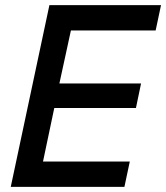

<svg xmlns="http://www.w3.org/2000/svg" viewBox="-20 -730 649 750"><path d="M22 0 173 -710H609L588 -611H257L212 -404H531L511 -308H192L148 -99H487L466 0Z"/></svg>

Font: Geist Mono Medium
Style: Italic
Weight: 500
Italic angle: -12°
Monospace: yes
Designer: Basement.studio, Andrés Briganti, Mateo Zaragoza
Foundry: Basement.studio, Vercel, Andrés Briganti, Guido Ferreyra, Mateo Zaragoza
Version: Version 1.500; ttfautohint (v1.8.4.7-5d5b)